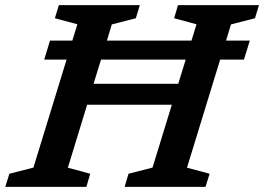

<svg xmlns="http://www.w3.org/2000/svg" viewBox="-42 -727 1027 747"><path d="M130 -495 152.5 -569H239.5L259 -632.5L171.5 -656L187 -707H502L486.5 -656L393 -632L374 -569H703L722.5 -632.5L635.5 -656L650.5 -707H965.5L950 -656L856.5 -632L837.5 -569H930L907 -495H814.5L685.5 -74.5L773.5 -51L757.5 0H443L458 -51L551.5 -75L626.5 -319.5H297L222 -74.5L309 -51L294 0H-21.5L-5.5 -51L88 -75L217 -495ZM322 -401H651.5L680.5 -495H351Z"/></svg>

Font: Newsreader 6pt Medium
Style: Italic
Weight: 500
Italic angle: -17°
Designer: Hugues Gentile
Foundry: Production Type
Version: Version 1.003; ttfautohint (v1.8.3)